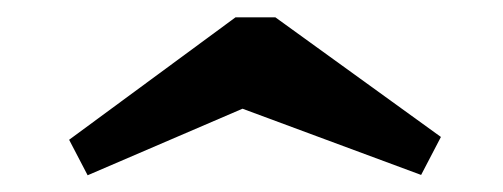

<svg xmlns="http://www.w3.org/2000/svg" viewBox="-20 -443 590 225"><path d="M82.7 -237.6 61 -279.2 256 -422.7H302.7L496.7 -282.5L473.5 -238L264.2 -315.6Z"/></svg>

Font: Playfair 5pt SemiExpanded Light
Style: Regular
Weight: 300
Width: 6
Designer: Claus Eggers Sørensen
Foundry: Claus Eggers Sørensen
Version: Version 2.203